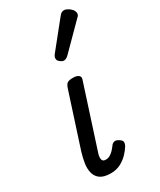

<svg xmlns="http://www.w3.org/2000/svg" viewBox="-215 -915 836 1002"><g transform="rotate(-30 203.0 -414.0)"><path d="M142 16Q100 16 78.5 0.5Q57 -15 50.5 -41Q44 -67 49 -98.5Q54 -130 64 -162L168 -483Q175 -503 185 -509Q195 -515 218 -515Q241 -515 251.5 -506Q262 -497 257 -483L138 -115Q133 -102 131.5 -89Q130 -76 134.5 -67.5Q139 -59 154 -59Q168 -59 180 -66Q192 -73 202.5 -84.5Q213 -96 221 -107Q227 -116 238.5 -119Q250 -122 265 -112Q281 -102 281.5 -91.5Q282 -81 276 -70Q266 -53 247 -32.5Q228 -12 201.5 2Q175 16 142 16ZM223 -616Q214 -616 201.5 -625.5Q189 -635 189 -646Q189 -653 191.5 -659Q194 -665 199 -671L322 -824Q331 -836 338 -840Q345 -844 353 -844Q363 -844 375.5 -837Q388 -830 397 -819Q406 -808 406 -796Q406 -788 402.5 -783Q399 -778 393 -773L252 -631Q237 -616 223 -616Z"/></g></svg>

Font: Playwrite DK Uloopet
Style: Regular
Weight: 400
Designer: Veronika Burian, José Scaglione
Foundry: TypeTogether
Version: Version 1.002